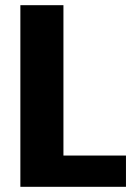

<svg xmlns="http://www.w3.org/2000/svg" viewBox="-20 -720 540 740"><path d="M58.5 0V-700H224.5V-120.5H465.5V0Z"/></svg>

Font: Trispace
Style: Bold
Weight: 700
Designer: Tyler Finck
Foundry: Etcetera Type Company
Version: Version 1.210; ttfautohint (v1.8.3)